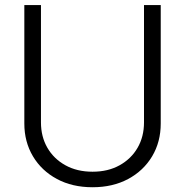

<svg xmlns="http://www.w3.org/2000/svg" viewBox="-20 -748 749 778"><path d="M355 10.7Q272.9 10.7 210.7 -22.7Q148.4 -56.2 113.5 -114.7Q78.6 -173.3 78.6 -247.6V-727.5H146V-252Q146 -194.3 171.9 -149.4Q197.8 -104.5 244.9 -78.4Q292 -52.2 355 -52.2Q418 -52.2 464.8 -78.4Q511.7 -104.5 537.6 -149.4Q563.5 -194.3 563.5 -252V-727.5H631.3V-247.6Q631.3 -172.9 596.4 -114.5Q561.5 -56.2 499.3 -22.7Q437 10.7 355 10.7Z"/></svg>

Font: Inter 24pt Light
Style: Regular
Weight: 300
Designer: Rasmus Andersson
Foundry: rsms
Version: Version 4.001;git-66647c0bb